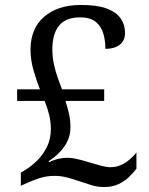

<svg xmlns="http://www.w3.org/2000/svg" viewBox="-20 -744 599 774"><path d="M399 10Q374 10 349 2.5Q324 -5 298 -14Q275 -22 250.5 -28.5Q226 -35 200 -35Q167 -35 138 -25.5Q109 -16 77 -1L64 5V-48L82 -59Q107 -74 130.5 -97.5Q154 -121 169.5 -152.5Q185 -184 185 -224Q185 -253 178 -281.5Q171 -310 160 -337H49V-384H141Q128 -416 115.5 -459Q103 -502 103 -543Q103 -629 158 -676.5Q213 -724 307 -724Q372 -724 410.5 -709.5Q449 -695 466.5 -669.5Q484 -644 484 -612Q484 -580 462.5 -563.5Q441 -547 405 -547Q405 -578 397 -607Q389 -636 367 -655Q345 -674 303 -674Q245 -674 218 -640.5Q191 -607 191 -545Q191 -514 197.5 -484.5Q204 -455 213 -429.5Q222 -404 230 -384H400V-337H244Q252 -312 258 -286Q264 -260 264 -230Q264 -202 253 -177.5Q242 -153 222.5 -132.5Q203 -112 176 -94L178 -90Q198 -100 216.5 -104Q235 -108 251 -108Q265 -108 280.5 -105Q296 -102 312.5 -97.5Q329 -93 345 -88Q368 -81 389 -75.5Q410 -70 425 -70Q448 -70 467 -78.5Q486 -87 502 -100.5Q518 -114 530 -129V-64Q518 -48 500 -30.5Q482 -13 457.5 -1.5Q433 10 399 10Z"/></svg>

Font: Noto Rashi Hebrew
Style: Regular
Weight: 400
Version: Version 1.006